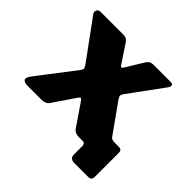

<svg xmlns="http://www.w3.org/2000/svg" viewBox="-157 -699 979 979"><g transform="rotate(45 332.0 -210.0)"><path d="M497 110Q464 110 464 81V18Q464 12 460 6Q456 0 448 0L534 -127Q542 -114 550.5 -111.5Q559 -109 571 -109H601Q620 -109 620 -86V85Q620 98 614.5 104Q609 110 593 110ZM594 -43Q611 -19 609 -9.5Q607 0 585 0H419Q390 0 377 -20L299 -134Q289 -148 285 -148.5Q281 -149 271 -135L193 -20Q180 0 151 0H46Q25 0 17.5 -11.5Q10 -23 32 -51L183 -248Q191 -259 190.5 -266Q190 -273 182 -284L28 -495Q20 -506 25 -518Q30 -530 47 -530H206Q223 -530 231.5 -525.5Q240 -521 247 -510L312 -412Q321 -397 330 -412L390 -510Q397 -521 405.5 -525.5Q414 -530 431 -530H547Q566 -530 567.5 -521Q569 -512 561 -501L425 -315Q417 -304 418 -297Q419 -290 426 -279L594 -43Z"/></g></svg>

Font: Libre Franklin Black
Style: Regular
Weight: 900
Designer: Pablo Impallari, Rodrigo Fuenzalida, Nhung Nguyen
Foundry: Impallari Type
Version: Version 3.000